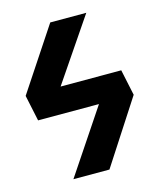

<svg xmlns="http://www.w3.org/2000/svg" viewBox="-106 -768 701 844"><g transform="rotate(-15 245.0 -346.0)"><path d="M450 -408 475 -290 287 0H123L317 -290H40L15 -408L203 -692H367L174 -408Z"/></g></svg>

Font: FiraGO SemiBold
Style: Regular
Weight: 600
Designer: bBox Type
Foundry: bBox Type GmbH
Version: Version 1.001;PS 001.001;hotconv 1.0.88;makeotf.lib2.5.64775